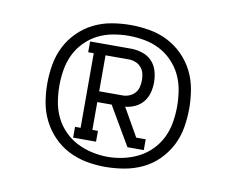

<svg xmlns="http://www.w3.org/2000/svg" viewBox="-56 -964 713 578"><g transform="rotate(10 300.0 -675.0)"><path d="M188 -528V-561H205V-789H188V-822H313Q330 -822 347.5 -816.5Q365 -811 377 -798.5Q389 -786 394 -769Q399 -752 399 -734Q399 -718 395 -702.5Q391 -687 381 -674.5Q371 -662 356 -655Q341 -648 326 -647L375 -561H404V-528H354L285 -646H241V-561H258V-528ZM313 -679Q323 -679 333 -683Q343 -687 350 -695Q357 -703 359.5 -713.5Q362 -724 362 -734Q362 -744 359.5 -754.5Q357 -765 350 -773Q343 -781 333 -785Q323 -789 313 -789H241V-679ZM297 -458Q268 -458 239.5 -463.5Q211 -469 185.5 -482Q160 -495 139.5 -516Q119 -537 106 -563Q93 -589 88 -617.5Q83 -646 83 -675Q83 -704 88 -733Q93 -762 106 -788Q119 -814 140 -835Q161 -856 187 -869Q213 -882 242 -887Q271 -892 300 -892Q329 -892 358 -887Q387 -882 413 -869Q439 -856 460 -835Q481 -814 494 -788Q507 -762 512 -733Q517 -704 517 -675Q517 -646 512 -616.5Q507 -587 493.5 -561Q480 -535 459 -514Q438 -493 411.5 -480.5Q385 -468 356 -463Q327 -458 297 -458ZM300 -489Q324 -489 348.5 -494.5Q373 -500 394.5 -511Q416 -522 433.5 -540Q451 -558 461.5 -580Q472 -602 476 -626.5Q480 -651 480 -675Q480 -699 476 -723.5Q472 -748 461.5 -770Q451 -792 433.5 -810Q416 -828 394.5 -839Q373 -850 348.5 -854.5Q324 -859 300 -859Q276 -859 251.5 -854.5Q227 -850 205.5 -839Q184 -828 166.5 -810Q149 -792 138.5 -770Q128 -748 124 -723.5Q120 -699 120 -675Q120 -651 124 -626.5Q128 -602 138.5 -580Q149 -558 166.5 -540Q184 -522 205.5 -511Q227 -500 251.5 -494.5Q276 -489 300 -489Z"/></g></svg>

Font: Iosevka Slab XLtEx
Style: Regular
Weight: 200
Width: 7
Monospace: yes
Designer: Belleve Invis
Foundry: Belleve Invis
Version: Version 11.1.0; ttfautohint (v1.8.3)